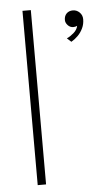

<svg xmlns="http://www.w3.org/2000/svg" viewBox="-51 -722 404 755"><g transform="rotate(-5 151.0 -344.0)"><path d="M248 -550 231.5 -565Q244.5 -570.5 258.8 -582.8Q273 -595 276 -610.5Q269 -607 261 -607Q248 -607 239 -616.8Q230 -626.5 230 -637.5Q230 -653.5 239.5 -663Q249 -672.5 264.5 -672.5Q279.5 -672.5 290.8 -661.5Q302 -650.5 302 -634.5Q302 -615 294.2 -598.8Q286.5 -582.5 274.2 -570.2Q262 -558 248 -550ZM100 0H67V-688H100Z"/></g></svg>

Font: League Spartan Thin
Style: Regular
Weight: 100
Foundry: The League of Moveable Type
Version: Version 2.002